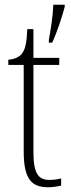

<svg xmlns="http://www.w3.org/2000/svg" viewBox="-20 -780 300 810"><path d="M186 -612V-600H200C220 -642 242 -709 253 -751V-760H205C203 -713 195 -660 186 -612ZM183 10C201 10 221 7 238 3V-27C220 -23 206 -21 188 -21C142 -21 121 -48 121 -139V-506H230V-536H121V-657H95C93 -605 88 -573 72 -553C60 -539 41 -530 15 -528V-506H80V-142C80 -28 110 10 183 10Z"/></svg>

Font: Noto Serif Georgian Condensed ExtraLight
Style: Regular
Weight: 200
Width: 3
Designer: Monotype Design Team, Akaki Razmadze
Foundry: Google LLC
Version: Version 2.003